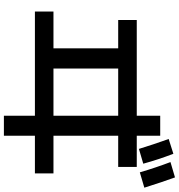

<svg xmlns="http://www.w3.org/2000/svg" viewBox="16 -916 967 1040"><g transform="rotate(90 500.0 -396.5)"><path d="M733.4 -826.2 813.5 -851.6Q844.7 -770.5 867.2 -688.5L787.1 -665Q763.7 -741.2 733.4 -826.2ZM858.4 -835.9 941.4 -860.4Q965.8 -793.9 997.1 -694.3L914.1 -669.9Q888.7 -755.9 858.4 -835.9ZM88.9 -653.3H607.4V-780.3H715.8V-653.3H884.8V-552.7H715.8V-202.1H919.9V-101.6H715.8V66.4H607.4V-101.6H43V-202.1H242.2V-552.7H88.9ZM351.6 -202.1H607.4V-552.7H351.6Z"/></g></svg>

Font: RobotoJAA
Style: Medium
Weight: 500
Version: Version 2.05; 2016-11-05